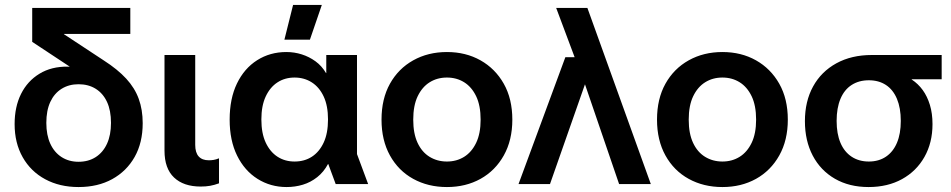

<svg xmlns="http://www.w3.org/2000/svg" viewBox="-20 -743 3839 775"><path d="M297 12Q221 12 162.5 -19.5Q104 -51 71.5 -108.5Q39 -166 39 -242Q39 -312 65 -364Q91 -416 139.5 -445.5Q188 -475 254 -474Q268 -474 282 -472.5Q296 -471 310 -468V-442L110 -574V-711H506V-606H238V-605L399 -499Q455 -463 489.5 -425.5Q524 -388 540 -344Q556 -300 556 -246Q556 -167 523.5 -109.5Q491 -52 433 -20Q375 12 297 12ZM297 -90Q337 -90 366.5 -109Q396 -128 412 -163Q428 -198 428 -247Q428 -297 412 -331.5Q396 -366 366.5 -384.5Q337 -403 297 -403Q258 -403 228.5 -384.5Q199 -366 183 -331.5Q167 -297 167 -247Q167 -198 183 -163Q199 -128 228.5 -109Q258 -90 297 -90Z M790 10Q721 10 682.5 -26.5Q644 -63 644 -135V-521H768V-158Q768 -127 782 -111.5Q796 -96 823 -96Q832 -96 842 -97.5Q852 -99 864 -104V-3Q845 4 828 7Q811 10 790 10Z M1137 12Q1072 12 1019.5 -21Q967 -54 937 -115Q907 -176 907 -260Q907 -345 936.5 -406Q966 -467 1018 -500Q1070 -533 1136 -533Q1168 -533 1198 -523.5Q1228 -514 1253.5 -495.5Q1279 -477 1296 -448H1297V-521H1421V-121L1466 0H1335L1305 -81H1304Q1287 -49 1260.5 -28Q1234 -7 1202.5 2.5Q1171 12 1137 12ZM1169 -91Q1209 -91 1239 -110.5Q1269 -130 1286.5 -167.5Q1304 -205 1304 -261Q1304 -316 1286.5 -353.5Q1269 -391 1238.5 -410.5Q1208 -430 1169 -430Q1130 -430 1100 -410.5Q1070 -391 1052.5 -353.5Q1035 -316 1035 -261Q1035 -205 1052.5 -167.5Q1070 -130 1100 -110.5Q1130 -91 1169 -91ZM1128 -583 1163 -723H1279L1231 -583Z M1784 12Q1708 12 1648 -21Q1588 -54 1554 -115.5Q1520 -177 1520 -260Q1520 -344 1554 -405Q1588 -466 1648 -499.5Q1708 -533 1784 -533Q1860 -533 1919.5 -499.5Q1979 -466 2013.5 -405Q2048 -344 2048 -260Q2048 -177 2013.5 -115.5Q1979 -54 1919.5 -21Q1860 12 1784 12ZM1784 -91Q1823 -91 1853.5 -110Q1884 -129 1902 -166.5Q1920 -204 1920 -260Q1920 -317 1902 -354.5Q1884 -392 1853.5 -411Q1823 -430 1784 -430Q1745 -430 1714.5 -411Q1684 -392 1666 -354.5Q1648 -317 1648 -260Q1648 -204 1665.5 -166.5Q1683 -129 1714 -110Q1745 -91 1784 -91Z M2479 0 2323 -456 2310 -484 2225 -711H2351L2607 0ZM2073 0 2262 -512H2376L2383 -422H2348L2200 0Z M2896 12Q2820 12 2760 -21Q2700 -54 2666 -115.5Q2632 -177 2632 -260Q2632 -344 2666 -405Q2700 -466 2760 -499.5Q2820 -533 2896 -533Q2972 -533 3031.5 -499.5Q3091 -466 3125.5 -405Q3160 -344 3160 -260Q3160 -177 3125.5 -115.5Q3091 -54 3031.5 -21Q2972 12 2896 12ZM2896 -91Q2935 -91 2965.5 -110Q2996 -129 3014 -166.5Q3032 -204 3032 -260Q3032 -317 3014 -354.5Q2996 -392 2965.5 -411Q2935 -430 2896 -430Q2857 -430 2826.5 -411Q2796 -392 2778 -354.5Q2760 -317 2760 -260Q2760 -204 2777.5 -166.5Q2795 -129 2826 -110Q2857 -91 2896 -91Z M3486 12Q3408 12 3350 -21.5Q3292 -55 3260.5 -115Q3229 -175 3229 -254Q3229 -334 3262 -394Q3295 -454 3356 -487.5Q3417 -521 3499 -521H3781V-423H3660V-422Q3686 -405 3704.5 -379.5Q3723 -354 3733.5 -319.5Q3744 -285 3744 -242Q3744 -167 3711.5 -109.5Q3679 -52 3621 -20Q3563 12 3486 12ZM3487 -91Q3527 -91 3556 -110.5Q3585 -130 3600.5 -166.5Q3616 -203 3616 -255Q3616 -307 3600.5 -344Q3585 -381 3556 -400Q3527 -419 3487 -419Q3447 -419 3417.5 -400Q3388 -381 3372.5 -344Q3357 -307 3357 -255Q3357 -203 3372.5 -166.5Q3388 -130 3417.5 -110.5Q3447 -91 3487 -91Z"/></svg>

Font: TikTok Sans 24pt SemiBold
Style: Regular
Weight: 600
Version: Version 4.000